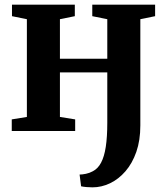

<svg xmlns="http://www.w3.org/2000/svg" viewBox="-20 -563 710 825"><path d="M377.5 242Q365.5 242 351.2 240.8Q337 239.5 328.5 237.5L322 187Q333.5 187 349.2 183.8Q365 180.5 378.5 173Q400.5 162 414.2 136.2Q428 110.5 434.5 68Q441 25.5 441 -35.5V-252H237.5V-60.5L303 -50V0H30.5V-50L95.5 -60.5V-480.5L31.5 -493.5V-543H301.5V-493.5L237.5 -480.5V-310.5H441V-480.5L376.5 -493.5V-543H646.5V-493.5L583 -480.5V-24Q583 40 565.8 89.5Q548.5 139 519 173Q489.5 207 452.8 224.5Q416 242 377.5 242Z"/></svg>

Font: Merriweather 48pt
Style: Bold
Weight: 700
Version: Version 2.100